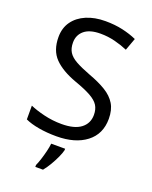

<svg xmlns="http://www.w3.org/2000/svg" viewBox="-171 -815 890 1127"><g transform="rotate(20 274.5 -251.5)"><path d="M502 -191Q502 -96 433 -43Q364 10 247 10Q187 10 136 1Q85 -8 51 -24V-110Q87 -94 140.5 -81Q194 -68 251 -68Q331 -68 371.5 -99Q412 -130 412 -183Q412 -218 397 -242Q382 -266 345.5 -286.5Q309 -307 244 -330Q153 -363 106.5 -411Q60 -459 60 -542Q60 -599 89 -639.5Q118 -680 169.5 -702Q221 -724 288 -724Q347 -724 396 -713Q445 -702 485 -684L457 -607Q420 -623 376.5 -634Q333 -645 286 -645Q219 -645 185 -616.5Q151 -588 151 -541Q151 -505 166 -481Q181 -457 215 -438Q249 -419 307 -397Q370 -374 413.5 -347.5Q457 -321 479.5 -284Q502 -247 502 -191ZM321 70Q317 88 304.5 115.5Q292 143 275.5 171Q259 199 241 221H193V209Q201 192 209.5 165.5Q218 139 225 110.5Q232 82 234 61H321Z"/></g></svg>

Font: Noto Music
Style: Regular
Weight: 400
Designer: Monotype Design Team, Benjamin Yang
Foundry: Monotype Imaging Inc.
Version: Version 2.002; ttfautohint (v1.8.4.7-5d5b)